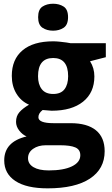

<svg xmlns="http://www.w3.org/2000/svg" viewBox="-20 -780 605 1040"><path d="M237.8 240.2Q123.5 240.2 63.2 200.4Q2.9 160.6 2.9 88.9Q2.9 -12.2 124 -41Q101.1 -50.8 84 -73Q66.9 -95.2 66.9 -120.1Q66.9 -151.4 85 -172.1Q103 -192.9 137.2 -212.9Q94.2 -231.4 69.1 -272.5Q43.9 -313.5 43.9 -369.1Q43.9 -458.5 102.1 -507.3Q160.2 -556.2 268.1 -556.2Q283.2 -556.2 303.2 -554.2Q323.2 -552.2 340.1 -549.8Q356.9 -547.4 362.8 -545.9H553.2V-470.2L467.8 -448.2Q491.2 -411.6 491.2 -366.2Q491.2 -278.3 429.9 -229.2Q368.7 -180.2 259.8 -180.2Q233.9 -181.6 210.9 -184.1Q188 -166.5 188 -145Q188 -112.8 270 -112.8H362.8Q452.6 -112.8 499.8 -74.2Q546.9 -35.6 546.9 39.1Q546.9 134.8 467 187.5Q387.2 240.2 237.8 240.2ZM268.1 -271Q310.1 -271 329.6 -296.9Q349.1 -322.8 349.1 -367.2Q349.1 -465.8 268.1 -465.8Q186 -465.8 186 -367.2Q186 -322.8 206.3 -296.9Q226.6 -271 268.1 -271ZM244.1 143.1Q324.2 143.1 369.6 121.1Q415 99.1 415 61Q415 30.3 388.2 18.6Q361.3 6.8 305.2 6.8H228Q187 6.8 159.4 26.1Q131.8 45.4 131.8 77.1Q131.8 107.9 161.4 125.5Q190.9 143.1 244.1 143.1ZM267.6 -759.8Q300.8 -759.8 324.7 -744.4Q348.6 -729 348.6 -687Q348.6 -645.5 324.7 -629.6Q300.8 -613.8 267.6 -613.8Q233.9 -613.8 210.2 -629.6Q186.5 -645.5 186.5 -687Q186.5 -729 210.2 -744.4Q233.9 -759.8 267.6 -759.8Z"/></svg>

Font: Open Sans
Style: Bold
Weight: 700
Designer: Monotype Design Team
Foundry: Monotype Imaging Inc.
Version: Version 3.000; ttfautohint (v1.8.4)